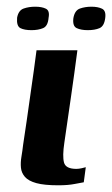

<svg xmlns="http://www.w3.org/2000/svg" viewBox="-20 -549 335 573"><path d="M211 -399Q202 -330 192 -261Q182 -192 172 -123Q166 -83 171 -64Q176 -45 208 -45Q215 -45 224 -47Q233 -49 236 -50L230 -5Q223 -4 203 0Q183 4 154 4Q112 4 88.5 -2.5Q65 -9 54.5 -21Q44 -33 42.5 -48.5Q41 -64 44 -81.5Q47 -99 49 -117Q54 -149 59.5 -187.5Q65 -226 70.5 -265Q76 -304 81 -339Q86 -374 89 -399Q119 -399 149.5 -399Q180 -399 211 -399ZM242 -459Q222 -459 209 -465Q196 -471 199 -495Q203 -518 218.5 -523.5Q234 -529 253 -529Q272 -529 284.5 -523Q297 -517 294 -495Q291 -471 277 -465Q263 -459 242 -459ZM74 -459Q53 -459 41 -465Q29 -471 31 -496Q35 -518 50.5 -523.5Q66 -529 85 -529Q105 -529 117 -523Q129 -517 125 -496Q123 -471 108.5 -465Q94 -459 74 -459Z"/></svg>

Font: Genos SemiBold
Style: Italic
Weight: 600
Italic angle: -8°
Version: Version 1.010